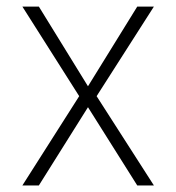

<svg xmlns="http://www.w3.org/2000/svg" viewBox="-20 -566 538 586"><path d="M98.6 -545.9 248.5 -302.7 398.9 -545.9H449.7L274.9 -272.5L449.7 0H398.9L248.5 -238.8L98.6 0H48.3L221.7 -272.5L48.3 -545.9Z"/></svg>

Font: Inter Tight ExtraLight
Style: Regular
Weight: 250
Designer: Rasmus Andersson
Foundry: rsms
Version: Version 3.004